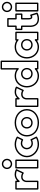

<svg xmlns="http://www.w3.org/2000/svg" viewBox="2680 -4036 1403 6804"><g transform="rotate(-90 3382.0 -634.5)"><path d="M635.6 -500.1 648.8 -494.2C659.4 -492.8 670 -498.6 674.6 -508.3L785.6 -742.3C791 -753.7 786.7 -768.2 775.5 -774.7C773.5 -775.8 700.7 -818 595 -818C495 -818 423.1 -768.1 381 -728.1V-770C381 -780.7 371.1 -795 356 -795H90C79.3 -795 65 -785.1 65 -770V0C65 10.7 74.9 25 90 25H356C366.7 25 381 15.1 381 0V-406C381 -422.2 398.4 -537 514 -537C590.9 -537 634 -501.5 635.6 -500.1ZM115 -25V-745H331V-665C331 -649.9 345.3 -640 356 -640H359C367.5 -640 375.6 -645.1 379.6 -650.9C381.9 -654.3 460 -768 595 -768C655.2 -768 704.3 -751.8 729.7 -741.2L641.7 -555.7C615.5 -570.1 572.8 -587 514 -587C353.6 -587 331 -429.8 331 -406V-25Z M974 -1221C1047.2 -1221 1107 -1161.2 1107 -1088C1107 -1015 1047.4 -956 974 -956C900.8 -956 842 -1014.8 842 -1088C842 -1161.4 901 -1221 974 -1221ZM974 -1271C873 -1271 792 -1188.6 792 -1088C792 -987.2 873.2 -906 974 -906C1074.6 -906 1157 -987 1157 -1088C1157 -1188.8 1074.8 -1271 974 -1271ZM813 -770V-1C813 14.1 827.3 24 838 24H1104C1119.1 24 1129 9.7 1129 -1V-770C1129 -785.1 1114.7 -795 1104 -795H838C822.9 -795 813 -780.7 813 -770ZM863 -745H1079V-26H863Z M1818.5 -515.8C1831.1 -512.9 1846.3 -517.7 1851.4 -527.9L1941.4 -709.9C1946.1 -719.5 1944 -732.8 1934.9 -740.3C1932 -742.7 1839.3 -818 1661 -818C1424.2 -818 1210 -625.2 1210 -383C1210 -142.4 1426.5 47 1661 47C1838.5 47 1930.5 -24.2 1934.9 -27.7C1942.7 -34.4 1946.8 -47.1 1941.5 -57.9L1851.5 -242.9C1839.9 -266.8 1821.8 -257 1815 -252.7C1812.3 -250.8 1771.1 -221 1701 -221C1615.3 -221 1542 -293.3 1542 -386C1542 -477.6 1615.3 -550 1701 -550C1770.2 -550 1816.9 -516.9 1818.5 -515.8ZM1701 -600C1586.7 -600 1492 -504.4 1492 -386C1492 -266.7 1586.7 -171 1701 -171C1754 -171 1794.8 -185.7 1818.2 -197L1886.9 -55.9C1855.2 -37.6 1780 -3 1661 -3C1451.5 -3 1260 -173.6 1260 -383C1260 -594.8 1449.8 -768 1661 -768C1780.6 -768 1856.1 -731.2 1887 -712.6L1818.4 -573.9C1792.7 -586.3 1753.8 -600 1701 -600Z M1996 -385C1996 -608.5 2185.3 -768 2435 -768C2679.5 -768 2870 -608.6 2870 -385C2870 -163.9 2690.3 -3 2435 -3C2167.6 -3 1996 -163.6 1996 -385ZM1946 -385C1946 -132.4 2146.4 47 2435 47C2711.7 47 2920 -132.1 2920 -385C2920 -641.4 2700.5 -818 2435 -818C2164.7 -818 1946 -641.5 1946 -385ZM2228 -385C2228 -266.9 2312.8 -180 2434 -180C2551.4 -180 2638 -266.8 2638 -385C2638 -504.7 2546.3 -591 2434 -591C2319.9 -591 2228 -504.8 2228 -385ZM2278 -385C2278 -477.2 2346.1 -541 2434 -541C2519.7 -541 2588 -477.3 2588 -385C2588 -293.2 2524.6 -230 2434 -230C2339.2 -230 2278 -293.1 2278 -385Z M3562.6 -500.1 3575.8 -494.2C3586.4 -492.8 3597 -498.6 3601.6 -508.3L3712.6 -742.3C3718 -753.7 3713.7 -768.2 3702.5 -774.7C3700.5 -775.8 3627.7 -818 3522 -818C3422 -818 3350.1 -768.1 3308 -728.1V-770C3308 -780.7 3298.1 -795 3283 -795H3017C3006.3 -795 2992 -785.1 2992 -770V0C2992 10.7 3001.9 25 3017 25H3283C3293.7 25 3308 15.1 3308 0V-406C3308 -422.2 3325.4 -537 3441 -537C3517.9 -537 3561 -501.5 3562.6 -500.1ZM3042 -25V-745H3258V-665C3258 -649.9 3272.3 -640 3283 -640H3286C3294.5 -640 3302.6 -645.1 3306.6 -650.9C3308.9 -654.3 3387 -768 3522 -768C3582.2 -768 3631.3 -751.8 3656.7 -741.2L3568.7 -555.7C3542.5 -570.1 3499.8 -587 3441 -587C3280.6 -587 3258 -429.8 3258 -406V-25Z M3734 -385C3734 -598.3 3882.3 -768 4092 -768C4190.5 -768 4269.5 -736.2 4327.5 -679.2C4327.5 -679.2 4370 -647.4 4370 -697V-1266H4586V-25H4372V-80C4372 -95.1 4357.7 -105 4347 -105H4344C4337.1 -105 4330 -101.5 4326 -97.4C4273.8 -43.3 4190.2 -3 4092 -3C3882.2 -3 3734 -171.7 3734 -385ZM3684 -385C3684 -148.3 3851.8 47 4092 47C4182 47 4261.4 17.7 4322 -27.5V0C4322 10.7 4331.9 25 4347 25H4611C4621.7 25 4636 15.1 4636 0V-1291C4636 -1301.7 4626.1 -1316 4611 -1316H4345C4334.3 -1316 4320 -1306.1 4320 -1291V-750.4C4257.6 -794.4 4180.3 -818 4092 -818C3851.7 -818 3684 -621.7 3684 -385ZM3966 -385C3966 -266.9 4050.8 -180 4172 -180C4289.4 -180 4376 -266.8 4376 -385C4376 -504.7 4284.3 -591 4172 -591C4057.9 -591 3966 -504.8 3966 -385ZM4016 -385C4016 -477.2 4084.1 -541 4172 -541C4257.7 -541 4326 -477.3 4326 -385C4326 -293.2 4262.6 -230 4172 -230C4077.2 -230 4016 -293.1 4016 -385Z M4759 -385C4759 -598.3 4907.3 -768 5117 -768C5215.9 -768 5295.3 -737.8 5353.2 -685.5C5353.2 -685.5 5395 -654.5 5395 -704V-745H5611V-25H5397V-80C5397 -95.1 5382.7 -105 5372 -105H5369C5362.1 -105 5355 -101.5 5351 -97.4C5298.8 -43.3 5215.2 -3 5117 -3C4907.2 -3 4759 -171.7 4759 -385ZM4709 -385C4709 -148.3 4876.8 47 5117 47C5207 47 5286.4 17.7 5347 -27.5V0C5347 10.7 5356.9 25 5372 25H5636C5646.7 25 5661 15.1 5661 0V-770C5661 -780.7 5651.1 -795 5636 -795H5370C5359.3 -795 5345 -785.1 5345 -770V-754.9C5282.8 -795.6 5205.3 -818 5117 -818C4876.7 -818 4709 -621.7 4709 -385ZM4991 -385C4991 -266.9 5075.8 -180 5197 -180C5314.4 -180 5401 -266.8 5401 -385C5401 -504.7 5309.3 -591 5197 -591C5082.9 -591 4991 -504.8 4991 -385ZM5041 -385C5041 -477.2 5109.1 -541 5197 -541C5282.7 -541 5351 -477.3 5351 -385C5351 -293.2 5287.6 -230 5197 -230C5102.2 -230 5041 -293.1 5041 -385Z M5878 -770V-1031H6094V-770C6094 -754.9 6108.3 -745 6119 -745H6256V-592H6119C6103.9 -592 6094 -577.7 6094 -567V-323C6094 -250.5 6114.8 -192 6179 -192C6199.1 -192 6217.7 -198.5 6230.2 -204L6280.8 -39.1C6250.5 -25.5 6188.9 -3 6116 -3C5922.9 -3 5878 -140.9 5878 -272V-567C5878 -582.1 5863.7 -592 5853 -592H5767V-745H5853C5868.1 -745 5878 -759.3 5878 -770ZM5828 -795H5742C5731.3 -795 5717 -785.1 5717 -770V-567C5717 -556.3 5726.9 -542 5742 -542H5828V-272C5828 -131.1 5885.1 47 6116 47C6232.7 47 6320.2 -2.5 6323.7 -4.4C6332.5 -9.9 6338.4 -21.8 6334.9 -33.3L6268.9 -248.3C6257.4 -285.6 6230.1 -261.1 6230.1 -261.1C6229.5 -260.6 6201.5 -242 6179 -242C6159.2 -242 6144 -251.5 6144 -323V-542H6281C6291.7 -542 6306 -551.9 6306 -567V-770C6306 -780.7 6296.1 -795 6281 -795H6144V-1056C6144 -1066.7 6134.1 -1081 6119 -1081H5853C5842.3 -1081 5828 -1071.1 5828 -1056Z M6537 -1221C6610.2 -1221 6670 -1161.2 6670 -1088C6670 -1015 6610.4 -956 6537 -956C6463.8 -956 6405 -1014.8 6405 -1088C6405 -1161.4 6464 -1221 6537 -1221ZM6537 -1271C6436 -1271 6355 -1188.6 6355 -1088C6355 -987.2 6436.2 -906 6537 -906C6637.6 -906 6720 -987 6720 -1088C6720 -1188.8 6637.8 -1271 6537 -1271ZM6376 -770V-1C6376 14.1 6390.3 24 6401 24H6667C6682.1 24 6692 9.7 6692 -1V-770C6692 -785.1 6677.7 -795 6667 -795H6401C6385.9 -795 6376 -780.7 6376 -770ZM6426 -745H6642V-26H6426Z"/></g></svg>

Font: Poland Can Into
Style: BigWritingsOLn
Weight: 700
Foundry: Cannot Into Space Fonts
Version: Version 0.92